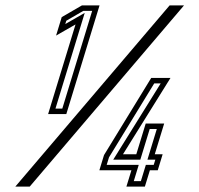

<svg xmlns="http://www.w3.org/2000/svg" viewBox="-20 -687 734 707"><path d="M157.2 -267H224.2L346.5 -667H281.5L207.3 -624L186.5 -556L258.1 -597ZM36.5 0H89.5L657.5 -667H604.5ZM445.5 0H513.5L531.9 -60H560.9L578.9 -119H549.9L584.5 -232H516.5L481.9 -119H432.9L607.8 -400H536.8L363 -116L345.9 -60H463.9ZM184.2 -287 292 -639.5 220.4 -598.5 224.1 -610.6 286.8 -647H319.4L209.4 -287ZM80.3 -20.5C257.9 -229.1 436.8 -438.7 613.7 -646.5C436.1 -437.9 257.2 -228.3 80.3 -20.5ZM472.6 -20 490.9 -80H372.9L381.4 -107.7L548 -380H571.8L396.9 -99H496.7L531.3 -212H557.4L522.9 -99H551.9L546.1 -80H517.1L498.7 -20Z"/></svg>

Font: Din Kursivschrift
Style: EngGhost
Weight: 400
Version: Version 1.089